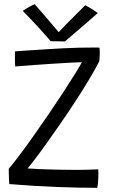

<svg xmlns="http://www.w3.org/2000/svg" viewBox="-20 -893 562 920"><path d="M446 7Q357.5 7 252.2 3Q147 -1 24.5 -11Q24 -19.5 23.2 -33.2Q22.5 -47 22.2 -61.5Q22 -76 22 -84.5Q44.5 -111 76 -152.8Q107.5 -194.5 143 -245Q178.5 -295.5 214.2 -347.8Q250 -400 281.8 -448.8Q313.5 -497.5 337.5 -535.8Q361.5 -574 372.5 -595Q359 -595 322.8 -593Q286.5 -591 238.8 -588Q191 -585 141.8 -581.5Q92.5 -578 53 -574.5Q52 -581 51.8 -591Q51.5 -601 51.5 -611Q51.5 -622 51.8 -631.8Q52 -641.5 52.5 -647Q86 -649.5 125.2 -652Q164.5 -654.5 205.5 -657.2Q246.5 -660 286.2 -661.8Q326 -663.5 360 -664.5Q367 -664.5 386.8 -664.8Q406.5 -665 426.8 -665.2Q447 -665.5 456.5 -665Q457.5 -659.5 457.8 -652Q458 -644.5 458 -637Q458 -625.5 457.2 -615Q456.5 -604.5 455.5 -599Q435 -559 405.2 -509.5Q375.5 -460 341 -407Q306.5 -354 271 -302.8Q235.5 -251.5 204 -207.2Q172.5 -163 148.2 -131.2Q124 -99.5 112 -86Q135 -84 173 -82.5Q211 -81 255.5 -80Q300 -79 342 -79Q371 -79 399 -79.8Q427 -80.5 451 -81.5Q451.5 -74 451.5 -62.5Q451.5 -51 451 -39Q450.5 -25 449 -12Q447.5 1 446 7ZM388.5 -868Q395.5 -864.5 404.5 -859.2Q413.5 -854 422.2 -848.5Q431 -843 438 -838Q445 -833 448.5 -830.5Q384.5 -774 346 -741.5Q307.5 -709 291 -694.5Q283 -694.5 270.2 -694.8Q257.5 -695 244.8 -695.2Q232 -695.5 223 -695.5Q193 -730.5 159.2 -767.2Q125.5 -804 89 -841Q96 -845.5 105.5 -851.5Q115 -857.5 125.8 -863.2Q136.5 -869 146 -873Q162 -855 181 -833Q200 -811 217.8 -790Q235.5 -769 248.2 -754Q261 -739 264 -735H257.5Q269 -748 292.5 -771.8Q316 -795.5 342.2 -821.8Q368.5 -848 388.5 -868Z"/></svg>

Font: Grandstander Thin Light
Style: Regular
Weight: 300
Version: Version 1.200